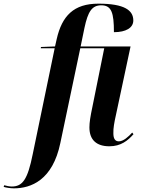

<svg xmlns="http://www.w3.org/2000/svg" viewBox="-159 -790 769 1050"><path d="M-83 240C11 240 129 195 171 -8L280 -526H411L347 -209C335 -152 330 -121 330 -93C330 -24 370 10 439 10C502 10 540 -21 571 -56L564 -65C544 -43 516 -17 491 -17C469 -17 461 -34 461 -61C460 -88 466 -121 475 -161L555 -536H282L303 -638C322 -727 344 -761 395 -761C451 -761 464 -720 464 -614C530 -614 570 -638 570 -678C570 -733 523 -770 379 -770C245 -770 180 -704 151 -576L142 -536L65 -533L64 -526H140L20 53C-8 193 -36 230 -95 230C-108 230 -126 226 -136 223L-139 232C-127 236 -102 240 -83 240Z"/></svg>

Font: Noto Serif Display Condensed
Style: Bold Italic
Weight: 700
Width: 3
Italic angle: -12°
Designer: Monotype Design Team
Foundry: Monotype Imaging Inc.
Version: Version 2.009